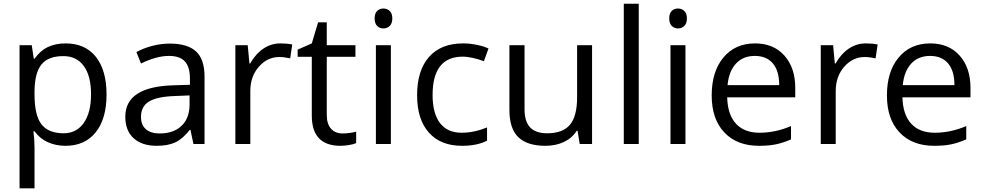

<svg xmlns="http://www.w3.org/2000/svg" viewBox="-20 -780 5329 1040"><path d="M335 9.8Q282.7 9.8 239.5 -9.5Q196.3 -28.8 167 -68.8H161.1Q167 -22 167 20V240.2H85.9V-535.2H151.9L163.1 -461.9H167Q198.2 -505.9 239.7 -525.4Q281.2 -544.9 335 -544.9Q441.4 -544.9 499.3 -472.2Q557.1 -399.4 557.1 -268.1Q557.1 -136.2 498.3 -63.2Q439.5 9.8 335 9.8ZM323.2 -476.1Q241.2 -476.1 204.6 -430.7Q168 -385.3 167 -286.1V-268.1Q167 -155.3 204.6 -106.7Q242.2 -58.1 325.2 -58.1Q394.5 -58.1 433.8 -114.3Q473.1 -170.4 473.1 -269Q473.1 -369.1 433.8 -422.6Q394.5 -476.1 323.2 -476.1Z M1027.8 0 1011.7 -76.2H1007.8Q967.8 -25.9 928 -8.1Q888.2 9.8 828.6 9.8Q749 9.8 703.9 -31.2Q658.7 -72.3 658.7 -147.9Q658.7 -310.1 918 -317.9L1008.8 -320.8V-354Q1008.8 -417 981.7 -447Q954.6 -477.1 895 -477.1Q828.1 -477.1 743.7 -436L718.8 -498Q758.3 -519.5 805.4 -531.7Q852.5 -543.9 899.9 -543.9Q995.6 -543.9 1041.7 -501.5Q1087.9 -459 1087.9 -365.2V0ZM844.7 -57.1Q920.4 -57.1 963.6 -98.6Q1006.8 -140.1 1006.8 -214.8V-263.2L925.8 -259.8Q829.1 -256.3 786.4 -229.7Q743.7 -203.1 743.7 -147Q743.7 -103 770.3 -80.1Q796.9 -57.1 844.7 -57.1Z M1499 -544.9Q1534.7 -544.9 1563 -539.1L1551.8 -463.9Q1518.6 -471.2 1493.2 -471.2Q1428.2 -471.2 1382.1 -418.5Q1335.9 -365.7 1335.9 -287.1V0H1254.9V-535.2H1321.8L1331.1 -436H1335Q1364.7 -488.3 1406.7 -516.6Q1448.7 -544.9 1499 -544.9Z M1835.9 -57.1Q1857.4 -57.1 1877.4 -60.3Q1897.5 -63.5 1909.2 -66.9V-4.9Q1896 1.5 1870.4 5.6Q1844.7 9.8 1824.2 9.8Q1668.9 9.8 1668.9 -153.8V-472.2H1592.3V-511.2L1668.9 -544.9L1703.1 -659.2H1750V-535.2H1905.3V-472.2H1750V-157.2Q1750 -108.9 1772.9 -83Q1795.9 -57.1 1835.9 -57.1Z M2097.2 0H2016.1V-535.2H2097.2ZM2009.3 -680.2Q2009.3 -708 2022.9 -720.9Q2036.6 -733.9 2057.1 -733.9Q2076.7 -733.9 2090.8 -720.7Q2105 -707.5 2105 -680.2Q2105 -652.8 2090.8 -639.4Q2076.7 -626 2057.1 -626Q2036.6 -626 2022.9 -639.4Q2009.3 -652.8 2009.3 -680.2Z M2482.9 9.8Q2366.7 9.8 2303 -61.8Q2239.3 -133.3 2239.3 -264.2Q2239.3 -398.4 2304 -471.7Q2368.7 -544.9 2488.3 -544.9Q2526.9 -544.9 2565.4 -536.6Q2604 -528.3 2626 -517.1L2601.1 -448.2Q2574.2 -459 2542.5 -466.1Q2510.7 -473.1 2486.3 -473.1Q2323.2 -473.1 2323.2 -265.1Q2323.2 -166.5 2363 -113.8Q2402.8 -61 2481 -61Q2547.9 -61 2618.2 -89.8V-18.1Q2564.5 9.8 2482.9 9.8Z M2821.3 -535.2V-188Q2821.3 -122.6 2851.1 -90.3Q2880.9 -58.1 2944.3 -58.1Q3028.3 -58.1 3067.1 -104Q3106 -149.9 3106 -253.9V-535.2H3187V0H3120.1L3108.4 -71.8H3104Q3079.1 -32.2 3034.9 -11.2Q2990.7 9.8 2934.1 9.8Q2836.4 9.8 2787.8 -36.6Q2739.3 -83 2739.3 -185.1V-535.2Z M3439.9 0H3358.9V-759.8H3439.9Z M3692.9 0H3611.8V-535.2H3692.9ZM3605 -680.2Q3605 -708 3618.7 -720.9Q3632.3 -733.9 3652.8 -733.9Q3672.4 -733.9 3686.5 -720.7Q3700.7 -707.5 3700.7 -680.2Q3700.7 -652.8 3686.5 -639.4Q3672.4 -626 3652.8 -626Q3632.3 -626 3618.7 -639.4Q3605 -652.8 3605 -680.2Z M4090.8 9.8Q3972.2 9.8 3903.6 -62.5Q3835 -134.8 3835 -263.2Q3835 -392.6 3898.7 -468.8Q3962.4 -544.9 4069.8 -544.9Q4170.4 -544.9 4229 -478.8Q4287.6 -412.6 4287.6 -304.2V-252.9H3918.9Q3921.4 -158.7 3966.6 -109.9Q4011.7 -61 4093.8 -61Q4180.2 -61 4264.6 -97.2V-24.9Q4221.7 -6.3 4183.3 1.7Q4145 9.8 4090.8 9.8ZM4068.8 -477.1Q4004.4 -477.1 3966.1 -435.1Q3927.7 -393.1 3920.9 -318.8H4200.7Q4200.7 -395.5 4166.5 -436.3Q4132.3 -477.1 4068.8 -477.1Z M4669.9 -544.9Q4705.6 -544.9 4733.9 -539.1L4722.7 -463.9Q4689.5 -471.2 4664.1 -471.2Q4599.1 -471.2 4553 -418.5Q4506.8 -365.7 4506.8 -287.1V0H4425.8V-535.2H4492.7L4502 -436H4505.9Q4535.6 -488.3 4577.6 -516.6Q4619.6 -544.9 4669.9 -544.9Z M5040 9.8Q4921.4 9.8 4852.8 -62.5Q4784.2 -134.8 4784.2 -263.2Q4784.2 -392.6 4847.9 -468.8Q4911.6 -544.9 5019 -544.9Q5119.6 -544.9 5178.2 -478.8Q5236.8 -412.6 5236.8 -304.2V-252.9H4868.2Q4870.6 -158.7 4915.8 -109.9Q4960.9 -61 5043 -61Q5129.4 -61 5213.9 -97.2V-24.9Q5170.9 -6.3 5132.6 1.7Q5094.2 9.8 5040 9.8ZM5018.1 -477.1Q4953.6 -477.1 4915.3 -435.1Q4877 -393.1 4870.1 -318.8H5149.9Q5149.9 -395.5 5115.7 -436.3Q5081.5 -477.1 5018.1 -477.1Z"/></svg>

Font: f05545470
Style: Regular
Weight: 400
Foundry: Ascender Corporation
Version: Version 1.10